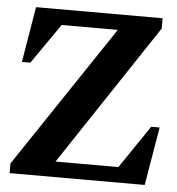

<svg xmlns="http://www.w3.org/2000/svg" viewBox="-47 -656 645 701"><g transform="rotate(5 275.0 -306.0)"><path d="M13.9 0V-35.7L361.8 -555.4H156L54 -408.3H23.1L57.1 -612H521V-574.3L177 -56.6H407.4L514 -213.7H544.9L508.9 0Z"/></g></svg>

Font: Ancizar Serif Light
Style: Regular
Weight: 300
Designer: Cesar Puertas, Viviana Monsalve, Julian Moncada, Julian Prieto, Jose Castro, Felipe Aragon, Mariel Hernandez, Sara Alarc
Version: Version 8.100